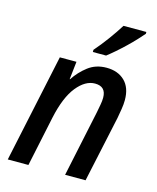

<svg xmlns="http://www.w3.org/2000/svg" viewBox="-115 -846 756 925"><g transform="rotate(15 263.5 -383.0)"><path d="M13 0 128 -540H211L201 -451H203Q229 -491 267.5 -520.5Q306 -550 359 -550Q416 -550 450 -517Q484 -484 484 -422Q484 -401 480 -376.5Q476 -352 472 -330L401 0H299L369 -331Q373 -353 376.5 -371.5Q380 -390 380 -406Q380 -462 325 -462Q277 -462 234.5 -409.5Q192 -357 169 -251L116 0ZM275 -617Q304 -650 334 -691Q364 -732 385 -766H499V-757Q488 -744 469 -723.5Q450 -703 426.5 -680.5Q403 -658 380.5 -638.5Q358 -619 341 -606H275Z"/></g></svg>

Font: Noto Sans SemiCondensed Medium
Style: Italic
Weight: 500
Width: 4
Italic angle: -12°
Designer: Monotype Design Team
Foundry: Monotype Imaging Inc.
Version: Version 2.013; ttfautohint (v1.8.4.7-5d5b)